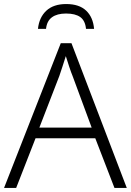

<svg xmlns="http://www.w3.org/2000/svg" viewBox="-20 -931 648 951"><path d="M547 0 452 -246H156L60 0H0L281 -717H334L608 0ZM339 -556Q333 -570 323 -600Q313 -630 306 -653Q298 -626 289 -600Q280 -574 274 -555L175 -299H434ZM308 -911Q372 -911 406.5 -878.5Q441 -846 446 -788H406Q402 -829 377.5 -846.5Q353 -864 307 -864Q263 -864 237.5 -845.5Q212 -827 208 -788H168Q174 -845 209.5 -878Q245 -911 308 -911Z"/></svg>

Font: RS Noto Sans Light
Style: Regular
Weight: 300
Designer: Monotype Design Team
Foundry: Monotype Imaging Inc.
Version: Version 3.10